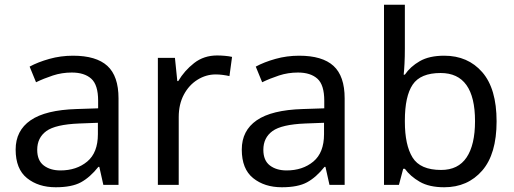

<svg xmlns="http://www.w3.org/2000/svg" viewBox="-20 -780 2170 810"><path d="M288 -545Q386 -545 433 -502Q480 -459 480 -365V0H416L399 -76H395Q360 -32 321.5 -11Q283 10 215 10Q142 10 94 -28.5Q46 -67 46 -149Q46 -229 109 -272.5Q172 -316 303 -320L394 -323V-355Q394 -422 365 -448Q336 -474 283 -474Q241 -474 203 -461.5Q165 -449 132 -433L105 -499Q140 -518 188 -531.5Q236 -545 288 -545ZM314 -259Q214 -255 175.5 -227Q137 -199 137 -148Q137 -103 164.5 -82Q192 -61 235 -61Q303 -61 348 -98.5Q393 -136 393 -214V-262Z M896 -546Q911 -546 928.5 -544.5Q946 -543 959 -540L948 -459Q935 -462 919.5 -464Q904 -466 890 -466Q849 -466 813 -443.5Q777 -421 755.5 -380.5Q734 -340 734 -286V0H646V-536H718L728 -438H732Q758 -482 799 -514Q840 -546 896 -546Z M1242 -545Q1340 -545 1387 -502Q1434 -459 1434 -365V0H1370L1353 -76H1349Q1314 -32 1275.5 -11Q1237 10 1169 10Q1096 10 1048 -28.5Q1000 -67 1000 -149Q1000 -229 1063 -272.5Q1126 -316 1257 -320L1348 -323V-355Q1348 -422 1319 -448Q1290 -474 1237 -474Q1195 -474 1157 -461.5Q1119 -449 1086 -433L1059 -499Q1094 -518 1142 -531.5Q1190 -545 1242 -545ZM1268 -259Q1168 -255 1129.5 -227Q1091 -199 1091 -148Q1091 -103 1118.5 -82Q1146 -61 1189 -61Q1257 -61 1302 -98.5Q1347 -136 1347 -214V-262Z M1688 -575Q1688 -541 1686.5 -511.5Q1685 -482 1683 -465H1688Q1711 -499 1751 -522Q1791 -545 1854 -545Q1954 -545 2014.5 -475.5Q2075 -406 2075 -268Q2075 -130 2014 -60Q1953 10 1854 10Q1791 10 1751 -13Q1711 -36 1688 -68H1681L1663 0H1600V-760H1688ZM1839 -472Q1754 -472 1721 -423Q1688 -374 1688 -271V-267Q1688 -168 1720.5 -115.5Q1753 -63 1841 -63Q1913 -63 1948.5 -116Q1984 -169 1984 -269Q1984 -472 1839 -472Z"/></svg>

Font: Noto Sans Samaritan
Style: Regular
Weight: 400
Designer: Monotype Design Team
Foundry: Monotype Imaging Inc.
Version: Version 2.001; ttfautohint (v1.8.4.7-5d5b)